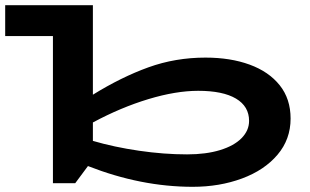

<svg xmlns="http://www.w3.org/2000/svg" viewBox="-56 -706 1196 740"><path d="M1064 -249Q1064 -169 1013.5 -109.5Q963 -50 876.5 -18Q790 14 687 14Q487 14 283 -66L234 0H148V-567H-36V-686H302V-341Q412 -409 516 -446.5Q620 -484 736 -484Q832 -484 906 -457Q980 -430 1022 -377.5Q1064 -325 1064 -249ZM904 -240Q904 -296 853.5 -326Q803 -356 708 -356Q622 -356 516 -324Q410 -292 302 -234V-163Q384 -139 480 -125Q576 -111 665 -111Q738 -111 792 -127.5Q846 -144 875 -173.5Q904 -203 904 -240Z"/></svg>

Font: BioRhyme Expanded ExtraBold
Style: Regular
Weight: 800
Width: 7
Designer: Aoife Mooney
Foundry: Aoife Mooney Type
Version: Version 1.001